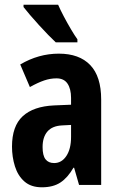

<svg xmlns="http://www.w3.org/2000/svg" viewBox="-20 -786 509 816"><path d="M230 -558Q317 -558 363.5 -509.5Q410 -461 410 -363V0H316L295 -73H292Q268 -31 237 -10.5Q206 10 158 10Q112 10 84 -14.5Q56 -39 43.5 -79Q31 -119 31 -163Q31 -250 76.5 -292Q122 -334 210 -338L282 -341V-370Q282 -408 267 -430.5Q252 -453 220 -453Q194 -453 167.5 -444Q141 -435 107 -416L66 -512Q144 -558 230 -558ZM244 -253Q202 -251 181.5 -227Q161 -203 161 -161Q161 -125 173.5 -109Q186 -93 210 -93Q242 -93 262 -123Q282 -153 282 -204V-255ZM227 -766Q236 -745 251 -716.5Q266 -688 282 -661Q298 -634 309 -619V-606H217Q204 -618 185 -637.5Q166 -657 145.5 -679.5Q125 -702 107.5 -722.5Q90 -743 80 -756V-766Z"/></svg>

Font: Noto Sans Sinhala ExtraCondensed
Style: Bold
Weight: 700
Width: 2
Designer: Jelle Bosma - Monotype Design Team
Foundry: Monotype Imaging Inc.
Version: Version 2.006; ttfautohint (v1.8.4.7-5d5b)